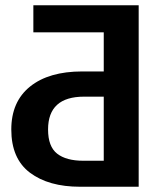

<svg xmlns="http://www.w3.org/2000/svg" viewBox="-20 -711 628 731"><path d="M508 -691V0H285Q165 0 94 -53.5Q23 -107 23 -218Q23 -324 94.5 -381.5Q166 -439 293 -439H375V-588H107V-691ZM297 -99H375V-343H300Q163 -343 163 -218Q163 -153 197.5 -126Q232 -99 297 -99Z"/></svg>

Font: FiraGO Medium
Style: Regular
Weight: 500
Designer: bBox Type
Foundry: bBox Type GmbH
Version: Version 1.001;PS 001.001;hotconv 1.0.88;makeotf.lib2.5.64775